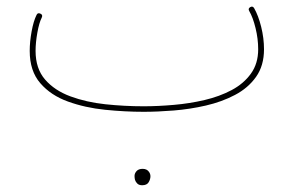

<svg xmlns="http://www.w3.org/2000/svg" viewBox="-20 -335 910 577"><path d="M69.3 -182.1Q69.3 -209.5 75 -240.5Q80.6 -271.5 89.8 -290Q93.3 -297.9 101.6 -293.9Q109.4 -290.5 105.5 -282.2Q97.7 -267.1 92.3 -237.1Q86.9 -207 86.9 -182.1Q86.9 -128.9 115.5 -95.9Q144 -63 191.7 -45.4Q239.3 -27.8 296.6 -21.7Q354 -15.6 411.6 -15.6Q454.6 -15.6 502.2 -19.8Q549.8 -23.9 594.7 -34.4Q639.6 -44.9 676 -64.2Q712.4 -83.5 734.1 -113.8Q755.9 -144 755.9 -187Q755.9 -218.3 748 -250.5Q740.2 -282.7 729 -301.8Q724.6 -309.1 731.9 -313.5Q739.3 -317.9 743.7 -310.5Q756.3 -288.6 764.9 -254.4Q773.4 -220.2 773.4 -187Q773.4 -137.7 749.5 -104Q725.6 -70.3 686 -49.6Q646.5 -28.8 598.6 -17.8Q550.8 -6.8 502 -2.9Q453.1 1 411.6 1Q355.5 1 295.7 -5.1Q235.8 -11.2 184.3 -29.8Q132.8 -48.3 101.1 -85Q69.3 -121.6 69.3 -182.1ZM384.3 193.8Q384.3 186 390.4 179.2Q396.5 172.4 408.7 172.4Q421.9 172.4 428.2 182.1Q432.1 188 432.1 194.8Q432.1 203.6 426.8 212.6Q421.4 221.7 407.2 221.7Q397.9 221.7 392.8 216.8Q387.7 211.9 385.7 205.6Q384.3 200.2 384.3 193.8Z"/></svg>

Font: Mikhak-FD Thin
Style: Regular
Weight: 100
Designer: Amin Abedi
Version: Version 3.2